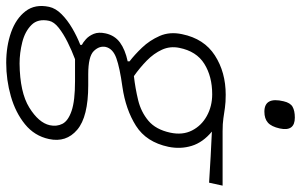

<svg xmlns="http://www.w3.org/2000/svg" viewBox="-206 -572 969 618"><g transform="rotate(90 279.0 -263.5)"><path d="M172.5 201.5Q119 201.5 74.5 185.8Q30 170 6.5 139.2Q-17 108.5 -7.5 63.5Q-3 42.5 16 23.5Q35 4.5 61.5 -11Q88 -26.5 115 -37V-42Q107.5 -45.5 96.8 -55Q86 -64.5 79.5 -80.2Q73 -96 78 -118.5Q84.5 -148 107.5 -164.8Q130.5 -181.5 168 -189.5V-195.5Q147.5 -211 124 -235.5Q100.5 -260 86.2 -292.5Q72 -325 80.5 -364.5Q95 -435.5 149 -470.2Q203 -505 275.5 -505Q300 -505 317.2 -502.5Q334.5 -500 351.5 -497.5Q368.5 -495 392.5 -495H568L558.5 -451.5Q473.5 -457 394 -460.5Q429 -431.5 440 -395.5Q451 -359.5 443 -320.5Q428 -249.5 375.5 -216.2Q323 -183 250 -172.5Q188.5 -164 157.8 -153Q127 -142 121.5 -118.5Q117.5 -98 135 -80.2Q152.5 -62.5 209.5 -62.5H245Q346.5 -62.5 388.2 -27Q430 8.5 418 64Q408 110.5 370.5 141Q333 171.5 280.5 186.5Q228 201.5 172.5 201.5ZM215.5 -209.5Q255 -214 293 -223.2Q331 -232.5 359.2 -256.2Q387.5 -280 397.5 -326.5Q406 -366 390.5 -396.5Q375 -427 343.8 -444.2Q312.5 -461.5 274 -461.5Q216.5 -461.5 176 -436.2Q135.5 -411 124.5 -355.5Q118.5 -326 130.5 -299.8Q142.5 -273.5 165.5 -251Q188.5 -228.5 215.5 -209.5ZM175 158.5Q268 157.5 316.8 127.2Q365.5 97 373.5 61.5Q378.5 39 369 20.5Q359.5 2 327.2 -9Q295 -20 232 -20H161Q133 -9.5 106 4Q79 17.5 60 32.5Q41 47.5 37.5 63.5Q30 99.5 50.8 120.2Q71.5 141 106.2 149.8Q141 158.5 175 158.5ZM330 -629.5Q281.5 -629.5 296.5 -691.5Q301.5 -713 314.2 -720.2Q327 -727.5 349 -727.5Q394.5 -727.5 384 -679Q378 -652 365.2 -640.8Q352.5 -629.5 330 -629.5Z"/></g></svg>

Font: Commissioner Loud ExtraLight
Style: Italic
Weight: 200
Italic angle: -12°
Designer: Kostas Bartsokas
Foundry: Kostas Bartsokas
Version: Version 1.000; ttfautohint (v1.8.3)